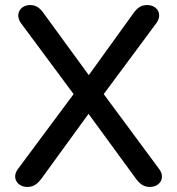

<svg xmlns="http://www.w3.org/2000/svg" viewBox="-20 -732 700 759"><path d="M88 7C110 7 126 -2 144 -26L330 -282L517 -26C535 -2 551 7 572 7C613 7 635 -30 609 -64L390 -360L597 -639C625 -676 601 -712 562 -712C539 -712 524 -703 507 -679L331 -435L153 -679C136 -703 121 -712 99 -712C60 -712 37 -675 64 -639L271 -360L51 -64C25 -30 48 7 88 7Z"/></svg>

Font: Nunito SemiBold
Style: Regular
Weight: 600
Designer: Vernon Adams
Foundry: Vernon Adams
Version: Version 3.602